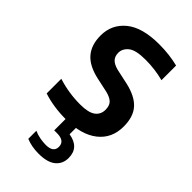

<svg xmlns="http://www.w3.org/2000/svg" viewBox="-237 -624 909 909"><g transform="rotate(45 218.0 -169.0)"><path d="M194.5 10Q111.5 10 43.5 -12.5V-110.5Q116.5 -87.5 192.5 -87.5Q247 -87.5 271.2 -105.2Q295.5 -123 295.5 -155Q295.5 -182 281.8 -196Q268 -210 238 -217.5L164 -233.5Q94.5 -249 62.2 -286.8Q30 -324.5 30 -387Q30 -461 86.5 -507.5Q143 -554 256.5 -554Q292 -554 324 -550Q356 -546 383.5 -539V-441Q325 -456.5 261.5 -456.5Q196.5 -456.5 171.8 -436.2Q147 -416 147 -388.5Q147 -365 160.2 -350.8Q173.5 -336.5 203.5 -329L277.5 -313Q347 -297.5 379.8 -261.2Q412.5 -225 412.5 -159.5Q412.5 -80.5 355.2 -35.2Q298 10 194.5 10ZM218 216.5Q171.5 216.5 134 201V147Q154 156 175 159.5Q196 163 213 163Q263.5 163 263.5 125.5Q263.5 86 211.5 86H192.5V-10H257V47.5Q333.5 60 333.5 130Q333.5 169.5 305 193Q276.5 216.5 218 216.5Z"/></g></svg>

Font: Encode Sans SmCnd SmBold
Style: Regular
Weight: 600
Width: 4
Designer: Multiple Designers
Foundry: Impallari Type
Version: Version 3.002; ttfautohint (v1.8.3) -l 8 -r 50 -G 200 -x 14 